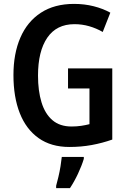

<svg xmlns="http://www.w3.org/2000/svg" viewBox="-20 -744 654 985"><path d="M329 -393H556V-28Q505 -10 450.5 0Q396 10 336 10Q242 10 178 -35.5Q114 -81 81.5 -163.5Q49 -246 49 -359Q49 -469 84.5 -551Q120 -633 189.5 -678.5Q259 -724 360 -724Q413 -724 460.5 -712Q508 -700 546 -679L507 -580Q474 -599 437.5 -609.5Q401 -620 362 -620Q270 -620 222.5 -550.5Q175 -481 175 -356Q175 -278 193 -219Q211 -160 249 -127.5Q287 -95 347 -95Q373 -95 396.5 -98.5Q420 -102 439 -107V-290H329ZM410 71Q399 107 380 147.5Q361 188 339 221H268V209Q273 191 279.5 164Q286 137 290.5 109Q295 81 297 61H410Z"/></svg>

Font: Noto Sans Lao Looped Condensed SemiBold
Style: Regular
Weight: 600
Width: 3
Designer: Mark Frömberg, Ben Mitchell
Foundry: The Fontpad Ltd
Version: Version 1.002; ttfautohint (v1.8.4.7-5d5b)